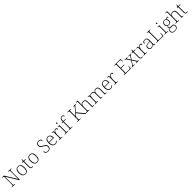

<svg xmlns="http://www.w3.org/2000/svg" viewBox="1467 -5126 9721 9721"><g transform="rotate(-45 6327.5 -266.0)"><path d="M47 0V-25H84Q109 -25 122 -30.5Q135 -36 140.5 -54.5Q146 -73 146 -109V-606Q146 -643 140.5 -660.5Q135 -678 121.5 -683.5Q108 -689 84 -689H47V-714H181L570 -77V-606Q570 -643 564.5 -660.5Q559 -678 545.5 -683.5Q532 -689 508 -689H473V-714H699V-689H664Q639 -689 625.5 -683.5Q612 -678 607 -660Q602 -642 602 -605V0H567L178 -637V-109Q178 -73 183 -54.5Q188 -36 201.5 -30.5Q215 -25 240 -25H275V0Z M1008 10Q911 10 856 -58Q801 -126 801 -267Q801 -407 854.5 -475Q908 -543 1012 -543Q1110 -543 1163 -477Q1216 -411 1216 -267Q1216 -126 1163 -58Q1110 10 1008 10ZM1008 -21Q1069 -21 1105.5 -51Q1142 -81 1157.5 -136.5Q1173 -192 1173 -267Q1173 -392 1134.5 -452Q1096 -512 1012 -512Q922 -512 883 -451Q844 -390 844 -267Q844 -150 883 -85.5Q922 -21 1008 -21Z M1489 10Q1427 10 1400.5 -24Q1374 -58 1374 -142V-504H1296V-528Q1317 -528 1334 -534Q1351 -540 1362 -551Q1373 -562 1381 -586.5Q1389 -611 1390 -657H1416V-536H1544V-504H1416V-134Q1416 -73 1434.5 -47Q1453 -21 1494 -21Q1511 -21 1524 -22Q1537 -23 1553 -26V3Q1537 6 1521 8Q1505 10 1489 10Z M1849 10Q1752 10 1697 -58Q1642 -126 1642 -267Q1642 -407 1695.5 -475Q1749 -543 1853 -543Q1951 -543 2004 -477Q2057 -411 2057 -267Q2057 -126 2004 -58Q1951 10 1849 10ZM1849 -21Q1910 -21 1946.5 -51Q1983 -81 1998.5 -136.5Q2014 -192 2014 -267Q2014 -392 1975.5 -452Q1937 -512 1853 -512Q1763 -512 1724 -451Q1685 -390 1685 -267Q1685 -150 1724 -85.5Q1763 -21 1849 -21Z M2638 10Q2590 10 2554.5 -1Q2519 -12 2495.5 -31.5Q2472 -51 2460.5 -76Q2449 -101 2449 -127Q2449 -141 2453 -151Q2457 -161 2464 -167Q2471 -173 2481 -173Q2482 -125 2499.5 -90.5Q2517 -56 2552.5 -38Q2588 -20 2640 -20Q2715 -20 2751 -61Q2787 -102 2787 -167Q2787 -208 2771 -237Q2755 -266 2720 -292.5Q2685 -319 2628 -349Q2573 -379 2538 -406.5Q2503 -434 2487 -469.5Q2471 -505 2471 -556Q2471 -604 2493.5 -641.5Q2516 -679 2557.5 -701.5Q2599 -724 2653 -724Q2702 -724 2739 -709Q2776 -694 2796.5 -669Q2817 -644 2817 -614Q2817 -592 2808.5 -580.5Q2800 -569 2783 -569Q2783 -610 2768.5 -637.5Q2754 -665 2724.5 -679.5Q2695 -694 2652 -694Q2583 -694 2548 -654.5Q2513 -615 2513 -555Q2513 -513 2528.5 -484.5Q2544 -456 2574 -434Q2604 -412 2649 -387Q2698 -361 2738.5 -333.5Q2779 -306 2804 -268.5Q2829 -231 2829 -174Q2829 -120 2807 -78.5Q2785 -37 2742.5 -13.5Q2700 10 2638 10Z M3151 10Q3055 10 2999 -61Q2943 -132 2943 -262Q2943 -404 2994.5 -473.5Q3046 -543 3142 -543Q3228 -543 3277.5 -478Q3327 -413 3327 -294V-273H2987Q2986 -147 3032 -85Q3078 -23 3155 -23Q3211 -23 3246.5 -47.5Q3282 -72 3299 -107Q3304 -104 3307 -99Q3310 -94 3310 -86Q3310 -68 3292 -45.5Q3274 -23 3239 -6.5Q3204 10 3151 10ZM3283 -303Q3282 -397 3247 -454.5Q3212 -512 3141 -512Q3063 -512 3028.5 -455.5Q2994 -399 2989 -303Z M3426 0V-25H3444Q3472 -25 3487.5 -29Q3503 -33 3508.5 -49.5Q3514 -66 3514 -101V-439Q3514 -473 3508.5 -488Q3503 -503 3486.5 -507Q3470 -511 3436 -511H3421V-536H3547L3554 -427H3556Q3569 -456 3585.5 -483Q3602 -510 3629 -527Q3656 -544 3695 -544Q3737 -544 3760.5 -525Q3784 -506 3784 -475Q3784 -459 3775.5 -446.5Q3767 -434 3748 -434Q3748 -463 3741 -479.5Q3734 -496 3719.5 -503.5Q3705 -511 3683 -511Q3654 -511 3630.5 -491Q3607 -471 3590.5 -438Q3574 -405 3565 -364Q3556 -323 3556 -280V-100Q3556 -65 3562 -49Q3568 -33 3583 -29Q3598 -25 3626 -25H3659V0Z M3828 0V-25H3855Q3889 -25 3905.5 -29Q3922 -33 3927.5 -48Q3933 -63 3933 -97V-435Q3933 -471 3927.5 -487Q3922 -503 3906.5 -507Q3891 -511 3863 -511H3848V-536H3975V-98Q3975 -64 3980.5 -48.5Q3986 -33 4003 -29Q4020 -25 4053 -25H4079V0ZM3949 -653Q3936 -653 3927.5 -662.5Q3919 -672 3919 -698Q3919 -724 3927.5 -733.5Q3936 -743 3949 -743Q3963 -743 3971 -733.5Q3979 -724 3979 -698Q3979 -672 3971 -662.5Q3963 -653 3949 -653Z M4121 0V-25H4149Q4178 -25 4193 -29Q4208 -33 4213.5 -49.5Q4219 -66 4219 -101V-506H4125V-536H4219V-597Q4219 -681 4260.5 -726.5Q4302 -772 4376 -772Q4412 -772 4436.5 -761Q4461 -750 4474 -733Q4487 -716 4487 -698Q4487 -684 4482 -674Q4477 -664 4469 -659.5Q4461 -655 4452 -655Q4452 -679 4445 -698.5Q4438 -718 4421.5 -730Q4405 -742 4372 -742Q4318 -742 4289.5 -704Q4261 -666 4261 -599V-536H4405V-506H4261V-101Q4261 -66 4267 -49.5Q4273 -33 4288 -29Q4303 -25 4331 -25H4382V0Z M4725 0V-25H4762Q4786 -25 4799.5 -30.5Q4813 -36 4818.5 -54Q4824 -72 4824 -108V-606Q4824 -643 4818.5 -660.5Q4813 -678 4799.5 -683.5Q4786 -689 4762 -689H4725V-714H4965V-689H4929Q4904 -689 4890.5 -683.5Q4877 -678 4872 -660Q4867 -642 4867 -605V-272L5132 -585Q5156 -614 5168.5 -630.5Q5181 -647 5186 -656.5Q5191 -666 5191 -674Q5191 -685 5178 -687.5Q5165 -690 5138 -690V-714H5308V-690Q5283 -690 5265 -679.5Q5247 -669 5229.5 -649Q5212 -629 5185 -598L5021 -406L5262 -109Q5288 -78 5306 -60.5Q5324 -43 5338.5 -36Q5353 -29 5368 -29H5370V0H5362Q5339 0 5322 -4Q5305 -8 5289.5 -19Q5274 -30 5255.5 -49.5Q5237 -69 5212 -101L4991 -372L4867 -227V-109Q4867 -73 4872 -54.5Q4877 -36 4890.5 -30.5Q4904 -25 4929 -25H4967V0Z M5361 0V-25H5383Q5417 -25 5433.5 -29Q5450 -33 5455.5 -48.5Q5461 -64 5461 -98V-659Q5461 -695 5455.5 -711Q5450 -727 5434.5 -731Q5419 -735 5391 -735H5369V-760H5503V-494Q5503 -484 5502.5 -473Q5502 -462 5501 -453Q5500 -444 5500 -439H5502Q5513 -466 5532.5 -489.5Q5552 -513 5585 -528Q5618 -543 5667 -543Q5746 -543 5788.5 -499.5Q5831 -456 5831 -359V-98Q5831 -64 5836.5 -48.5Q5842 -33 5858.5 -29Q5875 -25 5908 -25H5922V0H5789V-357Q5789 -434 5759 -472Q5729 -510 5661 -510Q5613 -510 5577 -490Q5541 -470 5522 -431Q5503 -392 5503 -331V-97Q5503 -63 5508.5 -48Q5514 -33 5531 -29Q5548 -25 5581 -25H5597V0Z M5984 0V-25H6005Q6039 -25 6055 -29Q6071 -33 6076.5 -48.5Q6082 -64 6082 -98V-439Q6082 -473 6076.5 -488Q6071 -503 6056 -507Q6041 -511 6013 -511H5999V-536H6117L6122 -446H6127Q6148 -497 6187.5 -520Q6227 -543 6278 -543Q6321 -543 6349 -530Q6377 -517 6394 -494.5Q6411 -472 6419 -444H6423Q6442 -488 6480 -515.5Q6518 -543 6581 -543Q6660 -543 6698.5 -496.5Q6737 -450 6737 -359V-98Q6737 -64 6742 -48.5Q6747 -33 6764 -29Q6781 -25 6814 -25H6822V0H6695V-361Q6695 -433 6667 -471.5Q6639 -510 6573 -510Q6523 -510 6491.5 -488Q6460 -466 6445.5 -428.5Q6431 -391 6431 -346V-98Q6431 -64 6436 -48.5Q6441 -33 6457.5 -29Q6474 -25 6508 -25H6520V0H6389V-361Q6389 -432 6361.5 -471Q6334 -510 6266 -510Q6217 -510 6185.5 -485Q6154 -460 6139 -419.5Q6124 -379 6124 -331V-97Q6124 -63 6129.5 -48Q6135 -33 6152 -29Q6169 -25 6202 -25H6218V0Z M7120 10Q7024 10 6968 -61Q6912 -132 6912 -262Q6912 -404 6963.5 -473.5Q7015 -543 7111 -543Q7197 -543 7246.5 -478Q7296 -413 7296 -294V-273H6956Q6955 -147 7001 -85Q7047 -23 7124 -23Q7180 -23 7215.5 -47.5Q7251 -72 7268 -107Q7273 -104 7276 -99Q7279 -94 7279 -86Q7279 -68 7261 -45.5Q7243 -23 7208 -6.5Q7173 10 7120 10ZM7252 -303Q7251 -397 7216 -454.5Q7181 -512 7110 -512Q7032 -512 6997.5 -455.5Q6963 -399 6958 -303Z M7395 0V-25H7413Q7441 -25 7456.5 -29Q7472 -33 7477.5 -49.5Q7483 -66 7483 -101V-439Q7483 -473 7477.5 -488Q7472 -503 7455.5 -507Q7439 -511 7405 -511H7390V-536H7516L7523 -427H7525Q7538 -456 7554.5 -483Q7571 -510 7598 -527Q7625 -544 7664 -544Q7706 -544 7729.5 -525Q7753 -506 7753 -475Q7753 -459 7744.5 -446.5Q7736 -434 7717 -434Q7717 -463 7710 -479.5Q7703 -496 7688.5 -503.5Q7674 -511 7652 -511Q7623 -511 7599.5 -491Q7576 -471 7559.5 -438Q7543 -405 7534 -364Q7525 -323 7525 -280V-100Q7525 -65 7531 -49Q7537 -33 7552 -29Q7567 -25 7595 -25H7628V0Z M8075 0V-25H8112Q8136 -25 8149.5 -30.5Q8163 -36 8168.5 -54Q8174 -72 8174 -108V-605Q8174 -642 8168.5 -660Q8163 -678 8150 -683.5Q8137 -689 8112 -689H8075V-714H8529L8536 -548H8509L8505 -612Q8503 -639 8497.5 -654Q8492 -669 8478.5 -676.5Q8465 -684 8438 -684H8217V-389H8460V-359H8217V-30H8470Q8497 -30 8511 -37.5Q8525 -45 8531 -60.5Q8537 -76 8538 -102L8543 -166H8570L8563 0Z M8620 0V-25H8644Q8665 -25 8677.5 -28.5Q8690 -32 8700.5 -43Q8711 -54 8725 -76L8859 -282L8742 -462Q8728 -483 8718 -493.5Q8708 -504 8696.5 -507.5Q8685 -511 8665 -511H8643V-536H8838V-511H8820Q8791 -511 8783 -506.5Q8775 -502 8775 -494Q8775 -487 8783.5 -473Q8792 -459 8804 -439L8884 -315L8960 -436Q8973 -456 8981 -471Q8989 -486 8989 -494Q8989 -503 8980.5 -507Q8972 -511 8945 -511H8907V-536H9106V-511H9091Q9070 -511 9058.5 -508Q9047 -505 9037 -494Q9027 -483 9011 -460L8902 -290L9045 -74Q9059 -53 9068.5 -42.5Q9078 -32 9089.5 -28.5Q9101 -25 9120 -25H9134V0H8930V-25H8965Q8994 -25 9002 -29.5Q9010 -34 9010 -43Q9010 -51 9002 -65Q8994 -79 8978 -103L8876 -258L8778 -101Q8766 -81 8757 -66.5Q8748 -52 8748 -42Q8748 -33 8756.5 -29Q8765 -25 8794 -25H8839V0Z M9341 10Q9279 10 9252.5 -24Q9226 -58 9226 -142V-504H9148V-528Q9169 -528 9186 -534Q9203 -540 9214 -551Q9225 -562 9233 -586.5Q9241 -611 9242 -657H9268V-536H9396V-504H9268V-134Q9268 -73 9286.5 -47Q9305 -21 9346 -21Q9363 -21 9376 -22Q9389 -23 9405 -26V3Q9389 6 9373 8Q9357 10 9341 10Z M9477 0V-25H9495Q9523 -25 9538.5 -29Q9554 -33 9559.5 -49.5Q9565 -66 9565 -101V-439Q9565 -473 9559.5 -488Q9554 -503 9537.5 -507Q9521 -511 9487 -511H9472V-536H9598L9605 -427H9607Q9620 -456 9636.5 -483Q9653 -510 9680 -527Q9707 -544 9746 -544Q9788 -544 9811.5 -525Q9835 -506 9835 -475Q9835 -459 9826.5 -446.5Q9818 -434 9799 -434Q9799 -463 9792 -479.5Q9785 -496 9770.5 -503.5Q9756 -511 9734 -511Q9705 -511 9681.5 -491Q9658 -471 9641.5 -438Q9625 -405 9616 -364Q9607 -323 9607 -280V-100Q9607 -65 9613 -49Q9619 -33 9634 -29Q9649 -25 9677 -25H9710V0Z M10029 10Q9989 10 9956 -6.5Q9923 -23 9904 -58.5Q9885 -94 9885 -147Q9885 -226 9941.5 -263Q9998 -300 10117 -304L10200 -307V-371Q10200 -413 10192 -444.5Q10184 -476 10157.5 -494.5Q10131 -513 10078 -513Q10031 -513 10005.5 -498.5Q9980 -484 9970.5 -457Q9961 -430 9961 -393Q9945 -393 9936 -405Q9927 -417 9927 -443Q9927 -467 9941.5 -490Q9956 -513 9989.5 -528Q10023 -543 10078 -543Q10167 -543 10204.5 -501Q10242 -459 10242 -383V-111Q10242 -76 10246.5 -57Q10251 -38 10263 -31.5Q10275 -25 10301 -25H10307V0H10211L10203 -100H10200Q10187 -78 10165 -52Q10143 -26 10109.5 -8Q10076 10 10029 10ZM10037 -23Q10084 -23 10120.5 -46Q10157 -69 10178.5 -104.5Q10200 -140 10200 -174V-281L10119 -278Q10046 -276 10004 -259.5Q9962 -243 9944.5 -214Q9927 -185 9927 -145Q9927 -112 9938 -84Q9949 -56 9973.5 -39.5Q9998 -23 10037 -23Z M10404 0V-25H10441Q10466 -25 10479 -30.5Q10492 -36 10497.5 -54.5Q10503 -73 10503 -109V-605Q10503 -642 10497.5 -660Q10492 -678 10479 -683.5Q10466 -689 10441 -689H10404V-714H10642V-689H10608Q10583 -689 10569.5 -683.5Q10556 -678 10551 -660.5Q10546 -643 10546 -606V-30H10800Q10827 -30 10840.5 -37.5Q10854 -45 10859 -61.5Q10864 -78 10866 -104L10872 -207H10899L10892 0Z M10977 0V-25H11004Q11038 -25 11054.5 -29Q11071 -33 11076.5 -48Q11082 -63 11082 -97V-435Q11082 -471 11076.5 -487Q11071 -503 11055.5 -507Q11040 -511 11012 -511H10997V-536H11124V-98Q11124 -64 11129.5 -48.5Q11135 -33 11152 -29Q11169 -25 11202 -25H11228V0ZM11098 -653Q11085 -653 11076.5 -662.5Q11068 -672 11068 -698Q11068 -724 11076.5 -733.5Q11085 -743 11098 -743Q11112 -743 11120 -733.5Q11128 -724 11128 -698Q11128 -672 11120 -662.5Q11112 -653 11098 -653Z M11472 240Q11378 240 11328.5 198Q11279 156 11279 83Q11279 42 11297 12.5Q11315 -17 11343 -34.5Q11371 -52 11400 -57Q11378 -64 11362.5 -81.5Q11347 -99 11347 -129Q11347 -158 11364.5 -180.5Q11382 -203 11399 -215Q11356 -237 11336.5 -280Q11317 -323 11317 -370Q11317 -446 11361 -494.5Q11405 -543 11487 -543Q11523 -543 11551 -532Q11579 -521 11597 -505Q11606 -515 11619 -527.5Q11632 -540 11649 -549.5Q11666 -559 11686 -559Q11712 -559 11723.5 -545.5Q11735 -532 11735 -513Q11735 -496 11728.5 -484.5Q11722 -473 11707 -473Q11707 -498 11701 -510Q11695 -522 11680 -522Q11660 -522 11645.5 -511.5Q11631 -501 11614 -485Q11629 -466 11639 -435.5Q11649 -405 11649 -364Q11649 -289 11608.5 -242Q11568 -195 11487 -195Q11475 -195 11454.5 -198Q11434 -201 11426 -204Q11408 -192 11395.5 -173.5Q11383 -155 11383 -128Q11383 -98 11409 -87Q11435 -76 11474 -76H11553Q11603 -76 11636 -60Q11669 -44 11685.5 -13.5Q11702 17 11702 62Q11702 143 11644.5 191.5Q11587 240 11472 240ZM11475 210Q11540 210 11581.5 193Q11623 176 11643 144Q11663 112 11663 67Q11663 6 11633.5 -16Q11604 -38 11547 -38H11455Q11417 -38 11386 -26.5Q11355 -15 11337 11.5Q11319 38 11319 83Q11319 117 11333.5 146Q11348 175 11382 192.5Q11416 210 11475 210ZM11484 -225Q11524 -225 11551 -238.5Q11578 -252 11592.5 -283Q11607 -314 11607 -365Q11607 -417 11593 -449.5Q11579 -482 11551.5 -497.5Q11524 -513 11484 -513Q11447 -513 11419 -497Q11391 -481 11375 -448.5Q11359 -416 11359 -364Q11359 -292 11393.5 -258.5Q11428 -225 11484 -225Z M11768 0V-25H11790Q11824 -25 11840.5 -29Q11857 -33 11862.5 -48.5Q11868 -64 11868 -98V-659Q11868 -695 11862.5 -711Q11857 -727 11841.5 -731Q11826 -735 11798 -735H11776V-760H11910V-494Q11910 -484 11909.5 -473Q11909 -462 11908 -453Q11907 -444 11907 -439H11909Q11920 -466 11939.5 -489.5Q11959 -513 11992 -528Q12025 -543 12074 -543Q12153 -543 12195.5 -499.5Q12238 -456 12238 -359V-98Q12238 -64 12243.5 -48.5Q12249 -33 12265.5 -29Q12282 -25 12315 -25H12329V0H12196V-357Q12196 -434 12166 -472Q12136 -510 12068 -510Q12020 -510 11984 -490Q11948 -470 11929 -431Q11910 -392 11910 -331V-97Q11910 -63 11915.5 -48Q11921 -33 11938 -29Q11955 -25 11988 -25H12004V0Z M12565 10Q12503 10 12476.5 -24Q12450 -58 12450 -142V-504H12372V-528Q12393 -528 12410 -534Q12427 -540 12438 -551Q12449 -562 12457 -586.5Q12465 -611 12466 -657H12492V-536H12620V-504H12492V-134Q12492 -73 12510.5 -47Q12529 -21 12570 -21Q12587 -21 12600 -22Q12613 -23 12629 -26V3Q12613 6 12597 8Q12581 10 12565 10Z"/></g></svg>

Font: Noto Serif Khmer ExtraLight
Style: Regular
Weight: 250
Version: Version 2.003